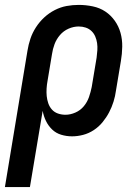

<svg xmlns="http://www.w3.org/2000/svg" viewBox="-52 -548 572 783"><path d="M-32 215 60 -341Q64 -366 72 -390Q80 -414 94.5 -436.5Q109 -459 128.5 -477Q148 -495 171.5 -507Q195 -519 219.5 -523.5Q244 -528 269 -528Q298 -528 326.5 -522Q355 -516 377.5 -501Q400 -486 416 -463.5Q432 -441 439.5 -414Q447 -387 446.5 -357.5Q446 -328 441 -299L421 -179Q418 -156 411 -133.5Q404 -111 393 -90Q382 -69 366.5 -50Q351 -31 330.5 -17.5Q310 -4 287 2Q264 8 242 8Q219 8 197.5 1.5Q176 -5 160.5 -20Q145 -35 135.5 -54.5Q126 -74 122 -96L70 215ZM215 -80Q235 -80 255.5 -89Q276 -98 290 -115Q304 -132 311 -152.5Q318 -173 322 -193L342 -313Q344 -328 345 -343Q346 -358 344 -372Q342 -386 336.5 -399Q331 -412 321 -421.5Q311 -431 297.5 -435.5Q284 -440 269 -440Q248 -440 227.5 -431Q207 -422 192.5 -405Q178 -388 170.5 -368Q163 -348 160 -327L142 -219Q139 -203 138 -187Q137 -171 138.5 -156Q140 -141 145 -126.5Q150 -112 160 -101Q170 -90 184.5 -85Q199 -80 215 -80Z"/></svg>

Font: Iosevka Curly Semibold
Style: Italic
Weight: 600
Italic angle: -9°
Monospace: yes
Designer: Belleve Invis
Foundry: Belleve Invis
Version: Version 22.1.2; ttfautohint (v1.8.4)